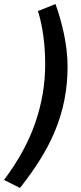

<svg xmlns="http://www.w3.org/2000/svg" viewBox="-53 -753 404 952"><path d="M46 179 -33 139Q73 -2 122 -144.5Q171 -287 171 -433Q171 -465 169 -500Q167 -535 162.5 -570Q158 -605 151 -638Q144 -671 135 -698L222 -733Q234 -701 244.5 -664Q255 -627 263.5 -587.5Q272 -548 277 -506Q282 -464 282 -424Q282 -337 266.5 -258.5Q251 -180 221 -107Q191 -34 147 36.5Q103 107 46 179Z"/></svg>

Font: TypoPRO Source Sans Pro
Style: Bold Italic
Weight: 700
Italic angle: -11°
Designer: Paul D. Hunt
Foundry: Adobe Systems Incorporated
Version: Version 1.075;PS 2.000;hotconv 1.0.86;makeotf.lib2.5.63406